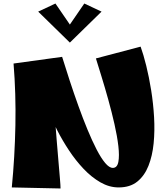

<svg xmlns="http://www.w3.org/2000/svg" viewBox="-20 -1065 944 1091"><path d="M654 0Q601 0 550.5 -29Q500 -58 455 -105.5Q410 -153 372 -210.5Q334 -268 304.5 -326Q275 -384 256.5 -433.5Q238 -483 232 -514L333 -742Q353 -677 376.5 -605.5Q400 -534 425.5 -463Q451 -392 477 -329Q503 -266 528.5 -216.5Q554 -167 577.5 -139Q601 -111 621 -111Q646 -111 652.5 -145Q659 -179 652.5 -235Q646 -291 630.5 -359.5Q615 -428 595.5 -498Q576 -568 557 -629.5Q538 -691 525 -733L779 -800Q795 -756 811 -691.5Q827 -627 839 -552Q851 -477 855.5 -399.5Q860 -322 853 -250.5Q846 -179 823.5 -122.5Q801 -66 760 -33Q719 0 654 0ZM324 6 47 0Q64 -173 67.5 -353Q71 -533 57 -704L333 -742L284 -532Q287 -466 292 -397.5Q297 -329 302.5 -264Q308 -199 312.5 -144.5Q317 -90 320.5 -50.5Q324 -11 324 6ZM295 -1045 391 -905 377 -823 197 -999ZM459 -1045 557 -999 377 -823 363 -905Z"/></svg>

Font: Marhey
Style: Bold
Weight: 700
Designer: Nur Syamsi & Bustanul Arifin
Foundry: Namelatype
Version: Version 1.000